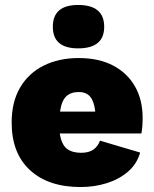

<svg xmlns="http://www.w3.org/2000/svg" viewBox="-20 -744 619 774"><path d="M305 10Q175 10 101 -58Q27 -126 27 -250Q27 -333 61 -391Q95 -449 156 -479.5Q217 -510 297 -510Q379 -510 436.5 -479.5Q494 -449 524.5 -395Q555 -341 555 -269Q555 -232 550 -206H221Q228 -161 249.5 -144.5Q271 -128 307 -128Q338 -128 356.5 -141Q375 -154 383 -177L545 -129Q532 -83 496 -52Q460 -21 410 -5.5Q360 10 305 10ZM297 -373Q265 -373 246.5 -355Q228 -337 222 -294H364Q360 -333 344.5 -353Q329 -373 297 -373ZM295 -724Q400 -724 400 -636Q400 -549 295 -549Q193 -549 193 -636Q193 -724 295 -724Z"/></svg>

Font: Work Sans ExtraBold
Style: Regular
Weight: 800
Designer: Wei Huang
Foundry: Wei Huang
Version: Version 2.012; ttfautohint (v1.8.3)